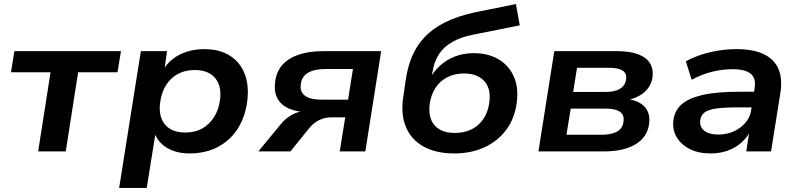

<svg xmlns="http://www.w3.org/2000/svg" viewBox="-20 -746 3943 946"><path d="M168 0 229 -390H34L51 -494H576L559 -390H365L304 0Z M567 180 674 -494H803L789 -395H780Q800 -431 831.5 -455.5Q863 -480 903 -492Q943 -504 986 -504Q1062 -504 1113 -471.5Q1164 -439 1186 -381Q1208 -323 1198 -246Q1188 -169 1151 -111.5Q1114 -54 1053.5 -22Q993 10 914 10Q848 10 802 -18Q756 -46 740 -95H747L703 180ZM893 -93Q941 -93 976.5 -113Q1012 -133 1035 -169.5Q1058 -206 1064 -254Q1073 -322 1040 -361.5Q1007 -401 939 -401Q892 -401 856 -381.5Q820 -362 797.5 -325.5Q775 -289 769 -240Q760 -172 793 -132.5Q826 -93 893 -93Z M1253 0 1360 -130Q1386 -163 1419.5 -181Q1453 -199 1488 -199H1505L1499 -193Q1444 -194 1405 -210.5Q1366 -227 1347.5 -260Q1329 -293 1336 -344Q1342 -394 1372 -427Q1402 -460 1452.5 -477Q1503 -494 1573 -494H1858L1780 0H1654L1681 -168H1614Q1580 -168 1552 -154Q1524 -140 1503 -114L1411 0ZM1563 -255H1695L1719 -406H1585Q1529 -406 1497.5 -387.5Q1466 -369 1462 -330Q1457 -293 1483 -274Q1509 -255 1563 -255Z M2218 10Q2127 10 2066 -24.5Q2005 -59 1979.5 -121.5Q1954 -184 1967 -269L1979 -351Q1988 -415 2010 -467.5Q2032 -520 2071.5 -562.5Q2111 -605 2172 -635.5Q2233 -666 2319 -685L2522 -726L2541 -621L2310 -575Q2250 -563 2208 -539Q2166 -515 2142.5 -478.5Q2119 -442 2111 -392L2105 -352H2094Q2115 -392 2147 -421.5Q2179 -451 2221 -467.5Q2263 -484 2314 -484Q2386 -484 2437 -453.5Q2488 -423 2512 -368Q2536 -313 2526 -241Q2516 -162 2474 -106Q2432 -50 2366.5 -20Q2301 10 2218 10ZM2221 -91Q2268 -91 2304 -109Q2340 -127 2362.5 -161Q2385 -195 2391 -242Q2400 -309 2366 -346.5Q2332 -384 2266 -384Q2220 -384 2184 -365.5Q2148 -347 2126 -313.5Q2104 -280 2097 -234Q2089 -164 2122 -127.5Q2155 -91 2221 -91Z M2633 0 2711 -494H3019Q3084 -494 3124.5 -478.5Q3165 -463 3182.5 -434.5Q3200 -406 3195 -365Q3191 -337 3174.5 -313.5Q3158 -290 3130.5 -274.5Q3103 -259 3066 -252L3069 -259Q3129 -250 3157 -219Q3185 -188 3178 -135Q3170 -71 3112 -35.5Q3054 0 2955 0ZM2771 -82H2942Q2994 -82 3021.5 -98.5Q3049 -115 3052 -147Q3057 -180 3034 -195.5Q3011 -211 2963 -211H2792ZM2804 -293H2963Q3010 -293 3035.5 -309Q3061 -325 3065 -356Q3069 -384 3048 -398Q3027 -412 2982 -412H2823Z M3481 10Q3421 10 3378 -12Q3335 -34 3313.5 -71Q3292 -108 3298 -154Q3304 -201 3338 -231.5Q3372 -262 3441 -278Q3510 -294 3622 -294H3712L3701 -217H3618Q3550 -217 3510 -211.5Q3470 -206 3451.5 -192Q3433 -178 3430 -153Q3426 -121 3450 -102Q3474 -83 3519 -83Q3559 -83 3593.5 -98Q3628 -113 3652 -140.5Q3676 -168 3681 -203L3698 -311Q3706 -360 3679 -382.5Q3652 -405 3589 -405Q3539 -405 3488.5 -392.5Q3438 -380 3388 -353L3359 -444Q3394 -463 3435 -476.5Q3476 -490 3521 -497Q3566 -504 3608 -504Q3691 -504 3742.5 -479.5Q3794 -455 3815 -407.5Q3836 -360 3825 -288L3779 0H3657L3673 -105L3680 -106Q3663 -70 3633 -43.5Q3603 -17 3565 -3.5Q3527 10 3481 10Z"/></svg>

Font: Nunito Sans 10pt SemiExpanded
Style: Bold Italic
Weight: 700
Width: 6
Italic angle: -9°
Designer: Vernon Adams
Foundry: Vernon Adams
Version: Version 3.101;gftools[0.9.27]